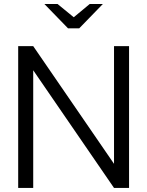

<svg xmlns="http://www.w3.org/2000/svg" viewBox="-20 -928 727 948"><path d="M69.8 0V-700.2H144L543 -119.1V-700.2H617.2V0H543L144 -581.1V0ZM487.8 -908.2 371.1 -788.1H315.9L199.2 -908.2H264.2L344.2 -842.8L422.9 -908.2Z"/></svg>

Font: LT Superior
Style: Regular
Weight: 400
Designer: Daniel Lyons
Foundry: LyonsType
Version: Version 1.000